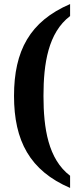

<svg xmlns="http://www.w3.org/2000/svg" viewBox="-20 -789 392 945"><path d="M325 136V76C217 -6 194 -158 194 -317C194 -476 217 -628 325 -710V-769C127 -684 49 -539 49 -317C49 -96 127 51 325 136Z"/></svg>

Font: Noto Serif Tamil Condensed
Style: Bold
Weight: 700
Width: 3
Designer: Indian Type Foundry, Tom Grace, and the Monotype Design Team
Foundry: Monotype Imaging Inc.
Version: Version 2.004